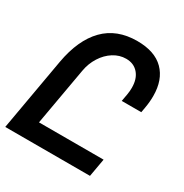

<svg xmlns="http://www.w3.org/2000/svg" viewBox="-184 -858 951 991"><g transform="rotate(30 291.5 -362.5)"><path d="M352.5 -725Q457 -725 511 -670.8Q565 -616.5 565 -520Q565 -485 558.5 -448L553 -417H436.5L444.5 -461Q448 -481.5 448 -501.5Q448 -555 421 -586Q394 -617 348.5 -617Q309 -617 274 -595Q239 -573 214.8 -534.8Q190.5 -496.5 182.5 -450L122 -107.5H507L488 0H-17L59 -432Q84.5 -575 157.8 -650Q231 -725 352.5 -725Z"/></g></svg>

Font: JuliaMono BoldItalic
Style: Regular
Weight: 700
Italic angle: -9°
Monospace: yes
Designer: cormullion
Foundry: corm
Version: Version 0.049; ttfautohint (v1.8.4)